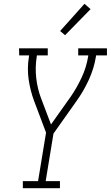

<svg xmlns="http://www.w3.org/2000/svg" viewBox="-20 -989 582 1009"><path d="M100 0V-37H180L222 -292L159 -459Q139 -513 130.5 -571.5Q122 -630 132 -691L133 -698H81L80 -735H231V-698H174L173 -691Q164 -634 170.5 -578Q177 -522 196 -472L248 -335L348 -476L349 -477Q383 -526 408.5 -580.5Q434 -635 443 -691L444 -698H391V-735H542V-698H485L484 -691Q474 -629 446.5 -569Q419 -509 380 -455L261 -287L220 -37H295V0ZM322 -804 296 -826 424 -969 456 -941Z"/></svg>

Font: Iosevka Curly Slab Extralight
Style: Italic
Weight: 200
Italic angle: -9°
Monospace: yes
Designer: Belleve Invis
Foundry: Belleve Invis
Version: Version 22.1.2; ttfautohint (v1.8.4)